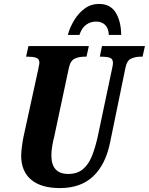

<svg xmlns="http://www.w3.org/2000/svg" viewBox="-20 -949 759 979"><path d="M286 10Q189 10 138.5 -33Q88 -76 88 -155Q88 -174 92 -204Q96 -234 100 -252L174 -591Q177 -608 179 -616Q181 -624 181 -628Q181 -649 164.5 -654.5Q148 -660 123 -660H113L125 -714H433L421 -660H410Q383 -660 361 -650Q339 -640 331 -602L256 -250Q251 -232 246.5 -206Q242 -180 242 -157Q242 -62 328 -62Q374 -62 403 -86.5Q432 -111 449 -154Q466 -197 478 -251L551 -597Q556 -617 556 -628Q556 -649 540 -654.5Q524 -660 499 -660H489L500 -714H719L707 -660H696Q671 -660 648.5 -650Q626 -640 619 -600L541 -221Q518 -109 454.5 -49.5Q391 10 286 10ZM326 -771Q336 -809 358 -845.5Q380 -882 412 -905.5Q444 -929 485 -929Q542 -929 569.5 -885.5Q597 -842 598 -771H535Q533 -806 515.5 -822.5Q498 -839 470 -839Q442 -839 419.5 -823Q397 -807 385 -771Z"/></svg>

Font: Noto Serif ExtraCondensed ExtraBold
Style: Italic
Weight: 800
Width: 2
Italic angle: -12°
Designer: Monotype Design Team
Foundry: Monotype Imaging Inc.
Version: Version 2.013